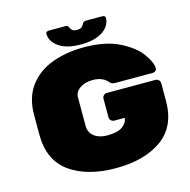

<svg xmlns="http://www.w3.org/2000/svg" viewBox="-122 -975 1094 1105"><g transform="rotate(-15 425.0 -422.5)"><path d="M484 -855H583Q592 -855 597 -851Q602 -847 602 -842Q602 -795 556 -762.5Q510 -730 424 -730Q339 -730 293 -762.5Q247 -795 247 -842Q247 -847 252 -851Q257 -855 266 -855H365Q380 -855 384 -842Q386 -833 395 -825Q404 -817 424 -817Q444 -817 452 -824Q460 -831 465 -842Q472 -855 484 -855ZM812 -395V-289Q812 -137 708.5 -63.5Q605 10 435 10Q265 10 161.5 -63.5Q58 -137 58 -291V-409Q58 -511 108 -578.5Q158 -646 243 -678Q328 -710 435 -710Q563 -710 646 -668Q729 -626 766.5 -573Q804 -520 804 -487Q804 -478 797.5 -471.5Q791 -465 782 -465H556Q536 -465 527 -476Q496 -515 435 -515Q389 -515 358.5 -494Q328 -473 328 -440V-270Q328 -230 358 -207.5Q388 -185 435 -185Q497 -185 526.5 -206.5Q556 -228 557 -257H495Q484 -257 476 -265Q468 -273 468 -284V-395Q468 -406 476 -414Q484 -422 495 -422H785Q796 -422 804 -414Q812 -406 812 -395Z"/></g></svg>

Font: Rubik Mono One
Style: Regular
Weight: 400
Designer: Hubert and Fischer with Elvire Volk Leonovitch (Cyrillic Expansion: Cyreal)
Foundry: Hubert and Fischer with Elvire Volk Leonovitch
Version: Version 2.000